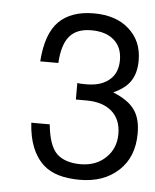

<svg xmlns="http://www.w3.org/2000/svg" viewBox="-43 -530 466 577"><g transform="rotate(5 190.0 -242.0)"><path d="M186 -280.3V-230.5H209H217.8C251 -230.5 276.9 -222.2 294.9 -206.1C313 -190.4 322.3 -167.5 322.3 -138.7C322.3 -109.4 312.5 -85.4 293 -66.9C273.9 -47.9 248 -38.1 216.3 -38.1C185.1 -38.1 160.6 -46.4 144.5 -62C128.4 -78.1 118.2 -107.4 114.3 -149.4H58.6C62 -92.8 78.6 -51.3 108.9 -23.9C133.3 -2 169.9 8.8 218.3 8.8C266.6 8.8 305.7 -4.9 335.4 -32.7C365.2 -60.1 379.9 -97.7 379.9 -145.5C379.9 -174.8 374 -198.2 361.3 -215.8C349.1 -233.9 327.1 -249 295.9 -261.7C320.8 -272.9 338.4 -286.6 348.6 -303.2C358.9 -319.3 363.8 -339.8 363.8 -363.8C363.8 -402.8 350.6 -434.1 324.2 -457.5C298.3 -481.4 262.2 -493.2 217.3 -493.2C172.4 -493.2 137.2 -481 112.3 -456.5C87.4 -431.6 73.2 -391.6 69.3 -335.4H124C126 -372.6 134.3 -399.4 148.9 -416.5C163.6 -433.6 185.1 -441.9 214.4 -441.9C243.7 -441.9 266.6 -434.6 282.7 -420.4C299.3 -406.2 307.6 -385.7 307.6 -359.9C307.6 -334 299.3 -313.5 282.2 -299.8C265.6 -285.6 242.7 -278.8 212.9 -278.8C199.2 -278.8 190.4 -279.3 186 -280.3Z"/></g></svg>

Font: Meera New
Style: Regular
Weight: 400
Designer: Hussain K H
Foundry: RIT
Version: 1.4.1